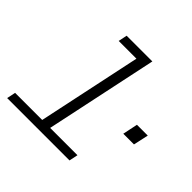

<svg xmlns="http://www.w3.org/2000/svg" viewBox="-180 -913 1093 1093"><g transform="rotate(45 367.0 -366.0)"><path d="M235 0 390 -732H454L299 0ZM17 0 28 -53H530L519 0ZM236 -679 247 -732H422L411 -679ZM628 -324 647 -415H734L714 -324Z"/></g></svg>

Font: Azeret Mono ExtraLight
Style: Italic
Weight: 250
Italic angle: -12°
Designer: Martin Vácha
Foundry: Displaay
Version: Version 1.002